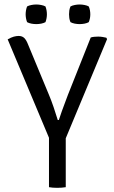

<svg xmlns="http://www.w3.org/2000/svg" viewBox="-20 -854 522 876"><path d="M203.5 -271H280V0Q272 1.5 261.8 2.2Q251.5 3 241 3Q231 3 220.8 2.2Q210.5 1.5 203.5 0ZM394 -683Q402 -685.5 411 -686.2Q420 -687 428 -687Q438 -687 447.2 -685.5Q456.5 -684 465 -682L468.5 -675.5L271 -201.5H213.5L15 -674.5Q31 -683.5 43 -686.8Q55 -690 65 -690Q81 -690 90.5 -680.8Q100 -671.5 107 -653.5L203.5 -421Q213.5 -397.5 224.8 -364.5Q236 -331.5 243.5 -306.5H248.5Q254 -323.5 262.2 -346.8Q270.5 -370 278.5 -390.8Q286.5 -411.5 290 -421.5ZM343.5 -744Q332.5 -744 321 -746.2Q309.5 -748.5 301.5 -753Q297.5 -762.5 296.2 -771.5Q295 -780.5 295 -788.5Q295 -797 296.2 -806Q297.5 -815 301.5 -824.5Q309.5 -829 321 -831.2Q332.5 -833.5 343.5 -833.5Q354 -833.5 365.8 -831.2Q377.5 -829 385 -824.5Q389 -815 390.5 -806Q392 -797 392 -788.5Q392 -780.5 390.5 -771.5Q389 -762.5 385 -753Q377.5 -748.5 365.8 -746.2Q354 -744 343.5 -744ZM145.5 -744Q134.5 -744 123 -746.2Q111.5 -748.5 103.5 -753Q100 -762.5 98.5 -771.5Q97 -780.5 97 -788.5Q97 -797 98.5 -806Q100 -815 103.5 -824.5Q111.5 -829 123 -831.2Q134.5 -833.5 145.5 -833.5Q156.5 -833.5 168 -831.2Q179.5 -829 187.5 -824.5Q191 -815 192.5 -806Q194 -797 194 -788.5Q194 -780.5 192.5 -771.5Q191 -762.5 187.5 -753Q179.5 -748.5 168 -746.2Q156.5 -744 145.5 -744Z"/></svg>

Font: Signika SC
Style: Regular
Weight: 300
Designer: Anna Giedryś
Foundry: Anna Giedryś
Version: Version 2.000